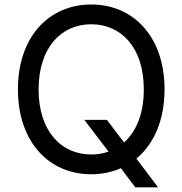

<svg xmlns="http://www.w3.org/2000/svg" viewBox="-20 -757 803 845"><path d="M351.2 -229.4 457.7 -89.8C433.9 -81.3 408.4 -77.1 381.4 -77.1C251.1 -77.1 149.9 -177.6 149.9 -363.6C149.9 -549.7 251.1 -650.2 381.4 -650.2C512.1 -650.2 612.9 -549.7 612.9 -363.6C612.9 -256.4 579.5 -177.6 525.9 -130L450.6 -229.4ZM58.9 -363.6C58.9 -132.8 195 9.9 381.4 9.9C428.6 9.9 472.7 0.7 512.1 -16.7L575.3 67.5H675.8L580.3 -58.9C657 -122.5 704.2 -228 704.2 -363.6C704.2 -594.5 568.2 -737.2 381.4 -737.2C195 -737.2 58.9 -594.5 58.9 -363.6Z"/></svg>

Font: Margiela Sans Text
Style: Regular
Weight: 400
Designer: Stefan Endress, Andreas Faust
Version: Version 1.100;FEAKit 1.0